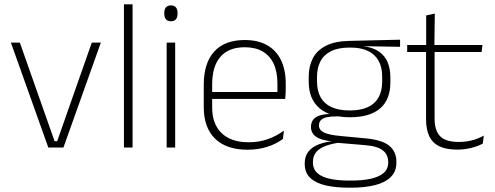

<svg xmlns="http://www.w3.org/2000/svg" viewBox="-20 -684 2294 890"><path d="M245 -29.5 405.5 -486.5H447.5L274 0H204L30.5 -486.5H72L233 -29.5Z M554.5 0V-664H594.5V0Z M752.5 0V-486.5H792V0ZM772.5 -585.5Q757 -585.5 749.2 -594.5Q741.5 -603.5 741.5 -620.5V-624.5Q741.5 -641 749.2 -650Q757 -659 772.5 -659Q787.5 -659 795.2 -650Q803 -641 803 -624.5V-620.5Q803 -603 795.2 -594.2Q787.5 -585.5 772.5 -585.5Z M1127.5 10Q1029.5 10 977 -41.2Q924.5 -92.5 924.5 -187V-290.5Q924.5 -391.5 973 -445Q1021.5 -498.5 1114.5 -498.5Q1176.5 -498.5 1218.8 -474.2Q1261 -450 1282.8 -404.8Q1304.5 -359.5 1304.5 -295.5V-278Q1304.5 -265.5 1304 -252.8Q1303.5 -240 1302 -225.5H1265.5Q1266 -245.5 1266 -263.2Q1266 -281 1266 -296Q1266 -350.5 1248.8 -388Q1231.5 -425.5 1197.8 -445.2Q1164 -465 1114.5 -465Q1040.5 -465 1002 -421Q963.5 -377 963.5 -293V-245V-239V-184.5Q963.5 -147 974.5 -117.5Q985.5 -88 1006.8 -67.2Q1028 -46.5 1059.5 -35.5Q1091 -24.5 1132.5 -24.5Q1179.5 -24.5 1220 -38.5Q1260.5 -52.5 1296 -78.5L1291.5 -40Q1261 -17 1219.2 -3.5Q1177.5 10 1127.5 10ZM944.5 -225.5V-257.5H1292V-225.5Z M1602 -140.5Q1510 -140.5 1460.5 -182.8Q1411 -225 1411 -306V-328Q1411 -376.5 1430 -413.5Q1449 -450.5 1490.5 -471.8Q1532 -493 1598.5 -494.5L1834.5 -500V-467L1661 -470V-470.5Q1708.5 -464.5 1736.8 -444.8Q1765 -425 1777.2 -394.5Q1789.5 -364 1789.5 -325V-302Q1789.5 -222 1741.8 -181.2Q1694 -140.5 1602 -140.5ZM1599 153H1608.5Q1659.5 153 1697.8 144.8Q1736 136.5 1757.8 118.2Q1779.5 100 1779.5 69V67Q1779.5 32.5 1754.2 12.8Q1729 -7 1669.5 -11.5L1538.5 -22.5L1557 -23.5Q1519.5 -18.5 1491 -8.2Q1462.5 2 1446.5 20.2Q1430.5 38.5 1430.5 66.5V68Q1430.5 100.5 1451.8 119Q1473 137.5 1511 145.2Q1549 153 1599 153ZM1597.5 186Q1536 186 1490 175.5Q1444 165 1418.2 140.8Q1392.5 116.5 1392.5 75V73Q1392.5 39.5 1410.2 18Q1428 -3.5 1457.5 -14.8Q1487 -26 1522 -29.5L1521 -28.5Q1468.5 -33.5 1445 -50.2Q1421.5 -67 1421.5 -95.5V-96Q1421.5 -114 1430.2 -127Q1439 -140 1458.5 -147.5Q1478 -155 1509 -155.5V-163L1577 -144L1538.5 -144.5Q1493.5 -144 1476 -133.8Q1458.5 -123.5 1458.5 -103.5V-103Q1458.5 -81.5 1481.2 -70Q1504 -58.5 1560 -53.5L1676.5 -42.5Q1751.5 -35.5 1784.5 -8.2Q1817.5 19 1817.5 66.5V69Q1817.5 111 1791.2 136.8Q1765 162.5 1718 174.2Q1671 186 1608 186ZM1601.5 -172Q1651 -172 1684.2 -187Q1717.5 -202 1734.5 -232Q1751.5 -262 1751.5 -305.5V-329.5Q1751.5 -372 1735 -402Q1718.5 -432 1685.8 -447.8Q1653 -463.5 1604.5 -463.5H1600.5Q1547 -463.5 1513.5 -446.2Q1480 -429 1464.8 -398.5Q1449.5 -368 1449.5 -328.5V-307Q1449.5 -262.5 1466.5 -232.5Q1483.5 -202.5 1517.2 -187.2Q1551 -172 1601.5 -172Z M2100 9.5Q2048.5 9.5 2016.8 -5.8Q1985 -21 1970 -52.2Q1955 -83.5 1955 -130.5V-459H1994.5V-134.5Q1994.5 -79 2020.2 -52.5Q2046 -26 2107 -26Q2137.5 -26 2166.8 -33.2Q2196 -40.5 2222.5 -55.5L2218 -18.5Q2195 -6 2163.8 1.8Q2132.5 9.5 2100 9.5ZM1867.5 -443V-475.5H2216.5L2212.5 -443ZM1955.5 -469.5V-612.5L1995.5 -621L1993.5 -469.5Z"/></svg>

Font: Anek Gujarati Medium ExtraLight
Style: Regular
Weight: 250
Version: Version 1.003